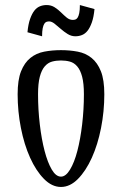

<svg xmlns="http://www.w3.org/2000/svg" viewBox="-20 -727 484 762"><path d="M50 0ZM222 -26Q241 -26 258 -54Q275 -82 287 -128Q299 -174 306 -233Q313 -292 313 -353Q313 -396 306 -422.5Q299 -449 286.5 -463.5Q274 -478 257.5 -482.5Q241 -487 222 -487Q203 -487 186.5 -482.5Q170 -478 157.5 -463.5Q145 -449 138 -422.5Q131 -396 131 -353Q131 -292 138 -233Q145 -174 157 -128Q169 -82 185.5 -54Q202 -26 222 -26ZM222 15Q186 15 154.5 -17Q123 -49 99.5 -101Q76 -153 63 -219Q50 -285 50 -353Q50 -410 63.5 -444Q77 -478 100.5 -497Q124 -516 155.5 -522Q187 -528 222 -528Q257 -528 288.5 -522Q320 -516 343.5 -497Q367 -478 380.5 -444Q394 -410 394 -353Q394 -285 381 -219Q368 -153 344.5 -101Q321 -49 289.5 -17Q258 15 222 15ZM279 -583Q263 -583 248.5 -592Q234 -601 221 -612.5Q208 -624 196.5 -633Q185 -642 175 -642Q170 -642 165 -640.5Q160 -639 156 -633Q152 -627 149.5 -615Q147 -603 147 -583L89 -599Q92 -631 99.5 -652Q107 -673 116.5 -685Q126 -697 138.5 -702Q151 -707 165 -707Q183 -707 197 -698Q211 -689 222.5 -677.5Q234 -666 245 -657Q256 -648 269 -648Q274 -648 279 -649.5Q284 -651 288 -657Q292 -663 294.5 -675Q297 -687 297 -707L355 -691Q352 -659 344.5 -638Q337 -617 327.5 -605Q318 -593 305.5 -588Q293 -583 279 -583Z"/></svg>

Font: Combo
Style: Regular
Weight: 400
Designer: Eduardo Rodriguez Tunni
Foundry: Eduardo Rodriguez Tunni
Version: Version 1.001